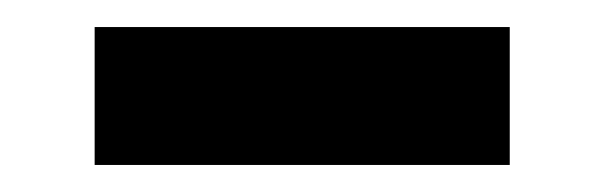

<svg xmlns="http://www.w3.org/2000/svg" viewBox="-20 -719 447 142"><path d="M50 -597V-699H357V-597Z"/></svg>

Font: Murecho Black
Style: Regular
Weight: 900
Designer: Neil Summerour
Foundry: Positype
Version: Version 1.010; ttfautohint (v1.8.3)